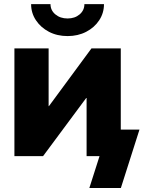

<svg xmlns="http://www.w3.org/2000/svg" viewBox="-20 -767 705 943"><path d="M573.2 0H405.3V-285.6H403.3L191.4 0H50.8V-529.3H218.8V-245.6H220.2L429.2 -529.3H573.2ZM312 -589.8Q260.7 -589.8 220.5 -610.8Q180.2 -631.8 156.5 -667.5Q132.8 -703.1 132.8 -746.6H228Q228 -716.3 252 -696.3Q275.9 -676.3 312 -676.3Q347.7 -676.3 371.1 -696.3Q394.5 -716.3 394.5 -746.6H490.7Q490.7 -703.1 467.3 -667.5Q443.8 -631.8 403.3 -610.8Q362.8 -589.8 312 -589.8ZM418.9 156.2 468.8 0H425.8V-130.4H665L573.7 156.2Z"/></svg>

Font: Inter 24pt ExtraBold
Style: Regular
Weight: 800
Designer: Rasmus Andersson
Foundry: rsms
Version: Version 4.001;git-66647c0bb